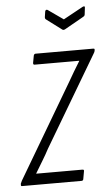

<svg xmlns="http://www.w3.org/2000/svg" viewBox="-57 -674 413 708"><g transform="rotate(-5 149.5 -320.0)"><path d="M-4 0Q-9 0 -8 -5V-9Q-6 -14 -3 -20L202 -367Q213 -386 223.5 -404Q234 -422 246 -441V-442Q226 -442 208 -442Q190 -442 171 -442H81Q75 -442 76 -449L81 -476Q83 -482 88 -482H301Q308 -482 306 -477V-474Q305 -469 301 -463L103 -129Q92 -108 78.5 -86Q65 -64 52 -42V-41Q71 -41 88 -41Q105 -41 122 -41H223Q230 -41 228 -34L223 -6Q222 0 216 0ZM276 -639Q280 -641 282.5 -640Q285 -639 284 -635L281 -610Q280 -606 278.5 -604.5Q277 -603 273 -601L204 -562Q198 -559 194 -562L138 -604Q133 -607 134 -614L137 -634Q139 -642 146 -639L203 -599Z"/></g></svg>

Font: Sofia Sans Extra Condensed Light
Style: Italic
Weight: 300
Italic angle: -9°
Version: Version 4.100